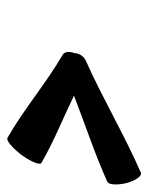

<svg xmlns="http://www.w3.org/2000/svg" viewBox="38 -524 398 514"><g transform="rotate(90 237.0 -267.0)"><path d="M128 -235C205 -190 272 -132 349 -88C356 -84 376 -101 395 -126C413 -151 423 -175 416 -179C359 -212 296 -237 236 -266C313 -296 390 -321 466 -355C475 -358 476 -382 470 -407C463 -432 451 -449 442 -445C341 -401 244 -343 143 -298C131 -293 123 -281 122 -267C117 -253 118 -240 128 -235Z"/></g></svg>

Font: Nupuram Medium Oblique
Style: Regular
Weight: 500
Designer: Santhosh Thottingal (santhosh.thottingal@gmail.com)
Foundry: SMC
Version: Version 1.000